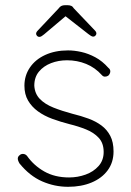

<svg xmlns="http://www.w3.org/2000/svg" viewBox="-20 -709 505 739"><path d="M55 -80Q48 -92 48.5 -99.5Q49 -107 56 -112Q61 -117 69.5 -116.5Q78 -116 84 -109Q110 -72 150.5 -49Q191 -26 246 -26Q279 -26 309.5 -37Q340 -48 359.5 -70Q379 -92 379 -124Q379 -158 360 -178.5Q341 -199 311 -211Q281 -223 248 -231Q213 -240 181.5 -251.5Q150 -263 126 -280.5Q102 -298 88 -322Q74 -346 74 -379Q74 -418 95 -449Q116 -480 154 -497.5Q192 -515 242 -515Q266 -515 293 -509Q320 -503 347 -488.5Q374 -474 397 -448Q405 -442 404.5 -433.5Q404 -425 397 -418Q391 -414 384 -414Q377 -414 372 -420Q346 -449 311.5 -463Q277 -477 238 -477Q205 -477 176.5 -466Q148 -455 130 -433.5Q112 -412 112 -379Q114 -348 133.5 -328Q153 -308 185.5 -295Q218 -282 259 -271Q292 -263 320.5 -252.5Q349 -242 370.5 -226Q392 -210 404.5 -186Q417 -162 417 -126Q417 -84 394.5 -53.5Q372 -23 332.5 -6.5Q293 10 242 10Q190 10 142 -11Q94 -32 55 -80ZM229 -649 240 -653 150 -577Q145 -573 140.5 -570Q136 -567 131 -567Q126 -567 122.5 -571Q119 -575 119 -579Q119 -582 120.5 -585Q122 -588 125 -591L206 -677Q214 -689 230 -689H240Q248 -689 254 -686.5Q260 -684 264 -677L345 -592Q348 -589 349.5 -586Q351 -583 351 -580Q351 -576 347.5 -572Q344 -568 339 -568Q335 -568 330 -571Q325 -574 320 -578Z"/></svg>

Font: Quicksand Variable Light
Style: Regular
Weight: 300
Designer: Andrew Paglinawan
Foundry: Andrew Paglinawan
Version: Version 3.004